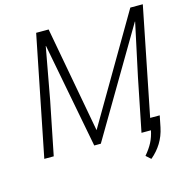

<svg xmlns="http://www.w3.org/2000/svg" viewBox="-123 -827 1069 1102"><g transform="rotate(-15 411.5 -276.0)"><path d="M263.7 -710.9 379.9 -81.5 749 -710.9H823.2L681.2 0H625L688 -314L754.9 -626L753.4 -626.5L383.3 0H344.2L224.6 -623.5H223.1L166.5 -314L103.5 0H47.4L189.5 -710.9ZM738.3 -1.5Q728 47.9 703.4 87.9Q678.7 127.9 641.1 159.2L612.8 133.8Q641.1 100.6 657.2 69.6Q673.3 38.6 681.2 -0.5L695.3 -69.8H752Z"/></g></svg>

Font: Franko
Style: Light Italic
Weight: 300
Designer: Google
Version: Version 1.200310; 2013